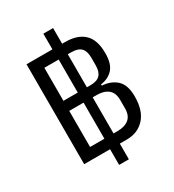

<svg xmlns="http://www.w3.org/2000/svg" viewBox="-204 -895 989 1092"><g transform="rotate(-30 290.5 -349.0)"><path d="M317 82H253V-21H83V-677H253V-780H317V-677H337Q417 -677 460 -636.5Q503 -596 503 -508Q503 -439 473.5 -406Q444 -373 393 -366V-358Q453 -354 489 -320Q525 -286 525 -211Q525 -119 480.5 -70Q436 -21 363 -21H317ZM255 -392V-609H161V-392ZM315 -392H338Q382 -392 401.5 -412.5Q421 -433 421 -476V-525Q421 -568 401.5 -588.5Q382 -609 338 -609H315ZM255 -89V-326H161V-89ZM315 -89H342Q389 -89 416 -111Q443 -133 443 -180V-235Q443 -282 416 -304Q389 -326 342 -326H315Z"/></g></svg>

Font: IBM Plex Sans Cond
Style: Regular
Weight: 400
Width: 3
Designer: Mike Abbink, Paul van der Laan, Pieter van Rosmalen
Foundry: Bold Monday
Version: Version 1.3